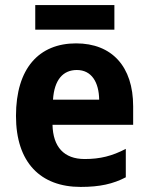

<svg xmlns="http://www.w3.org/2000/svg" viewBox="-20 -727 586 757"><path d="M431 -707H119V-610H431ZM280 -556C134 -556 43 -458 43 -270C43 -86 140 10 298 10C374 10 426 -2 476 -28V-140C422 -112 375 -100 314 -100C232 -100 189 -148 187 -235H505V-308C505 -465 421 -556 280 -556ZM283 -451C341 -451 370 -403 371 -334H189C194 -413 229 -451 283 -451Z"/></svg>

Font: Noto Sans Lao Looped SemiCondensed
Style: Bold
Weight: 700
Width: 4
Designer: Mark Frömberg, Ben Mitchell
Foundry: The Fontpad Ltd
Version: Version 1.002